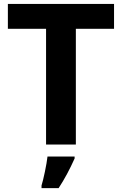

<svg xmlns="http://www.w3.org/2000/svg" viewBox="-20 -734 619 975"><path d="M365.2 -587.9H559.1V-713.9H20V-587.9H213.9V0H365.2ZM190.9 221.2H277.8C307.6 175.8 334.5 125.5 358.9 70.8V61H221.2C218.8 82 214.4 107.4 208 138.2C201.7 168.9 195.8 191.9 190.9 208Z"/></svg>

Font: Noto Reveo Sans
Style: Bold
Weight: 700
Designer: Monotype Design team
Foundry: Monotype Imaging Inc.
Version: Version 1.04